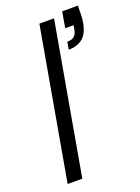

<svg xmlns="http://www.w3.org/2000/svg" viewBox="-141 -799 628 862"><g transform="rotate(-20 172.5 -368.5)"><path d="M28 0 155 -720H225L98 0ZM239 -565 245 -601Q268 -601 278.5 -610.5Q289 -620 293 -639L297 -661H257L270 -737H345Q345 -712 344.5 -694Q344 -676 341 -657Q332 -607 306 -586Q280 -565 239 -565Z"/></g></svg>

Font: DM Sans 11pt Light
Style: Italic
Weight: 300
Italic angle: -10°
Version: Version 4.004;gftools[0.9.30]